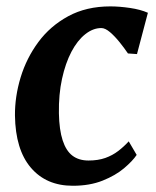

<svg xmlns="http://www.w3.org/2000/svg" viewBox="-20 -586 502 616"><path d="M213.5 10Q128.5 10 79 -48Q29.5 -106 28 -215.5Q27.5 -276 46.2 -337.8Q65 -399.5 103 -451Q141 -502.5 199 -534Q257 -565.5 334 -565.5Q363 -565.5 397 -560.5Q431 -555.5 454.5 -545L419.5 -412.5L390.5 -414.5Q379 -431.5 363.8 -450.5Q348.5 -469.5 333 -482.8Q317.5 -496 305 -496Q278.5 -496 253.5 -476.2Q228.5 -456.5 209.2 -420Q190 -383.5 179 -333.2Q168 -283 169 -222.5Q170 -169.5 181 -135.8Q192 -102 212.5 -86.5Q233 -71 264 -71Q294.5 -71 317.8 -79.2Q341 -87.5 359.2 -101.5Q377.5 -115.5 393 -132.5L418.5 -89Q405.5 -69.5 378 -46.2Q350.5 -23 309.2 -6.5Q268 10 213.5 10Z"/></svg>

Font: Merriweather 24pt
Style: Bold Italic
Weight: 700
Italic angle: -7.8°
Designer: Eben Sorkin
Foundry: Eben Sorkin
Version: Version 2.101